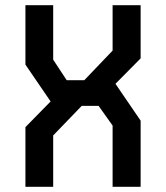

<svg xmlns="http://www.w3.org/2000/svg" viewBox="-20 -720 640 740"><path d="M414 -700V-525L305 -411H237L185 -490V-700H78V-471L175 -329L78 -230V0H185V-198L295 -312H360L414 -236V0H522V-255L425 -397L522 -495V-700Z"/></svg>

Font: Kode Mono SemiBold
Style: Regular
Weight: 600
Monospace: yes
Designer: Isa Ozler
Foundry: Kadena LLC
Version: Version 1.206;gftools[0.9.28]